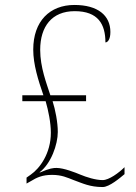

<svg xmlns="http://www.w3.org/2000/svg" viewBox="-20 -743 549 774"><path d="M394 11C421 11 464 -26 482 -41V-69C459 -46 419 -17 394 -17C365 -17 328 -29 304 -39C285 -47 237 -66 208 -66C195 -66 181 -65 142 -48H139C186 -83 213 -161 213 -211C213 -250 203 -301 192 -335H327V-359H183C168 -406 142 -471 142 -542C142 -636 189 -698 281 -698C376 -698 405 -645 405 -572C413 -572 425 -582 425 -614C425 -681 374 -723 280 -723C181 -723 114 -658 114 -543C114 -483 134 -420 155 -359H70V-335H164C175 -297 185 -248 185 -208C185 -124 140 -64 104 -39L87 -27V-3L103 -12C129 -28 151 -38 190 -38C229 -38 251 -27 277 -17C313 -4 342 11 394 11Z"/></svg>

Font: Noto Serif Thai SemiCondensed Thin
Style: Regular
Weight: 100
Width: 4
Designer: Monotype Design Team
Foundry: Monotype Imaging Inc.
Version: Version 2.002